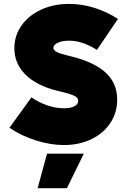

<svg xmlns="http://www.w3.org/2000/svg" viewBox="-20 -741 663 999"><path d="M29.3 -76.2 143.6 -234.4Q183.1 -207 227.1 -192.4Q271 -177.7 312.5 -177.7Q347.7 -177.7 367.2 -188Q386.7 -198.2 386.7 -216.8Q386.7 -226.6 379.6 -233.6Q372.6 -240.7 355.7 -247.3Q338.9 -253.9 306.6 -261.7L275.4 -269.5Q169.4 -295.9 112.1 -353.3Q54.7 -410.6 54.7 -490.2Q54.7 -555.2 91.8 -607.9Q128.9 -660.6 193.8 -690.7Q258.8 -720.7 339.8 -720.7Q404.8 -720.7 469.5 -700.7Q534.2 -680.7 593.8 -642.6L484.4 -481.4Q444.3 -506.3 409.4 -517.8Q374.5 -529.3 339.8 -529.3Q304.7 -529.3 281.2 -518.8Q257.8 -508.3 257.8 -492.2Q257.8 -480.5 273.2 -471.7Q288.6 -462.9 324.2 -454.1L355.5 -446.3Q474.1 -416 532 -361.1Q589.8 -306.2 589.8 -222.7Q589.8 -155.3 554.2 -101.3Q518.6 -47.4 455.3 -16.8Q392.1 13.7 312.5 13.7Q242.2 13.7 166 -10.5Q89.8 -34.7 29.3 -76.2ZM328.1 238.3H175.8L224.6 58.6H416Z"/></svg>

Font: Wanted Sans ExtraBlack
Style: Regular
Weight: 900
Designer: Original Design by Kil Hyung-jin and Kang Hanbin, Wanted Lab, Inc; Hangeul from Source Han Sans by Jang Soo-young and Ka
Foundry: Wanted Lab, Inc.
Version: Version 1.001